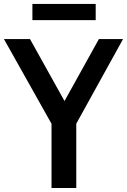

<svg xmlns="http://www.w3.org/2000/svg" viewBox="-44 -934 632 954"><path d="M567.5 -740 335 -319.5V0H212V-319L-24.5 -740H105L276.5 -432L447.5 -740ZM117 -834V-914.5H431.5V-834Z"/></svg>

Font: Encode Sans Condensed SemiBold
Style: Regular
Weight: 600
Width: 3
Designer: Multiple Designers
Foundry: Impallari Type
Version: Version 2.000